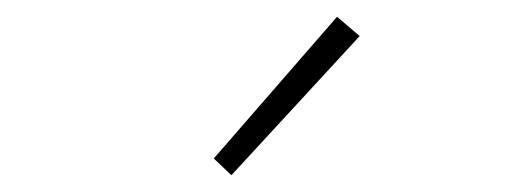

<svg xmlns="http://www.w3.org/2000/svg" viewBox="-20 -840 626 229"><path d="M256 -631 235 -651 382 -820 409 -797Z"/></svg>

Font: Shanggu Sans SC VF
Style: Regular
Weight: 250
Designer: GuiWonder
Version: Version 1.021